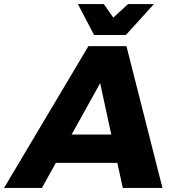

<svg xmlns="http://www.w3.org/2000/svg" viewBox="-79 -929 872 949"><path d="M724 0H528L501 -124H197L128 0H-59L358 -701H546ZM471 -264 416 -518 275 -264ZM543 -756H386L306 -909H434L481 -842L554 -909H682Z"/></svg>

Font: Argentum Novus
Style: Bold Italic
Weight: 700
Designer: Julieta Ulanovsky (font) & Cristiano Sobral (main changes)
Foundry: Julieta Ulanovsky (font) & Cristiano Sobral (main changes)
Version: Version 3.00;November 27, 2020;FontCreator 13.0.0.2655 64-bi